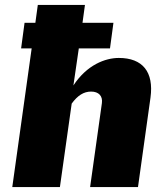

<svg xmlns="http://www.w3.org/2000/svg" viewBox="-20 -762 664 782"><path d="M464 -526C409 -526 334 -498 279 -414L301 -565H428L442 -669H316L326 -742H134L124 -669H80L66 -565H109L30 0H224L272 -340C296 -373 321 -389 351 -389C382 -389 399 -371 395 -342L347 0H542L593 -365C607 -469 561 -526 464 -526Z"/></svg>

Font: United Sans Black
Style: Italic
Weight: 900
Italic angle: -8°
Designer: Pablo Impallari, Rodrigo Fuenzalida (Modified by Dan O. Williams)
Version: Version 1.000;PS 001.000;hotconv 1.0.88;makeotf.lib2.5.64775